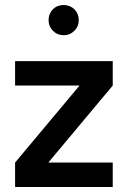

<svg xmlns="http://www.w3.org/2000/svg" viewBox="-20 -743 507 763"><path d="M293 -663Q293 -688 276 -706Q258 -723 233 -723Q207 -723 190 -706Q173 -688 173 -663Q173 -638 190 -621Q208 -603 233 -603Q258 -603 276 -621Q293 -638 293 -663ZM40 0H428V-97H172L428 -403V-500H40V-403H296L40 -97Z"/></svg>

Font: Unageo
Style: Medium
Weight: 500
Designer: Richard Sepsi
Foundry: Richard Sepsi
Version: Version 2.000